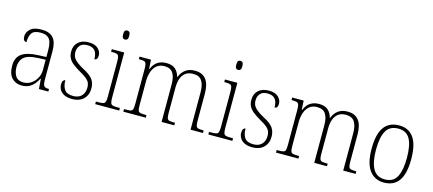

<svg xmlns="http://www.w3.org/2000/svg" viewBox="-55 -1263 4043 1793"><g transform="rotate(15 1966.5 -366.0)"><path d="M182 10Q125 10 87.5 -28.5Q50 -67 50 -147Q50 -226 101.5 -263Q153 -300 262 -304L338 -307V-371Q338 -416 329.5 -447.5Q321 -479 297 -496Q273 -513 228 -513Q166 -513 144 -482Q122 -451 122 -393Q88 -393 88 -442Q88 -480 121.5 -511.5Q155 -543 230 -543Q308 -543 343.5 -502Q379 -461 379 -377V-109Q379 -56 389 -40.5Q399 -25 435 -25H439V0H348L341 -97H337Q324 -71 304 -46.5Q284 -22 254.5 -6Q225 10 182 10ZM190 -22Q233 -22 266.5 -45Q300 -68 319 -104.5Q338 -141 338 -181V-281L265 -278Q167 -274 129.5 -239.5Q92 -205 92 -145Q92 -93 115 -57.5Q138 -22 190 -22Z M672 10Q622 10 592 -6Q562 -22 549 -46Q536 -70 536 -94Q536 -120 544.5 -131.5Q553 -143 565 -143Q565 -86 588.5 -53Q612 -20 673 -20Q726 -20 754 -50.5Q782 -81 782 -130Q782 -154 774.5 -173Q767 -192 746.5 -210.5Q726 -229 686 -251Q635 -280 605 -304Q575 -328 561.5 -354.5Q548 -381 548 -418Q548 -475 585 -508.5Q622 -542 685 -542Q747 -542 777 -513Q807 -484 807 -448Q807 -403 776 -403Q776 -461 752 -487Q728 -513 681 -513Q632 -513 609.5 -486.5Q587 -460 587 -421Q587 -377 615.5 -348.5Q644 -320 701 -289Q772 -252 796 -216.5Q820 -181 820 -133Q820 -67 779.5 -28.5Q739 10 672 10Z M1004 -654Q991 -654 983 -663Q975 -672 975 -698Q975 -724 983 -733Q991 -742 1004 -742Q1017 -742 1025.5 -733Q1034 -724 1034 -698Q1034 -672 1025.5 -663Q1017 -654 1004 -654ZM892 0V-25H914Q946 -25 961.5 -29Q977 -33 982.5 -48.5Q988 -64 988 -98V-435Q988 -470 983 -486Q978 -502 963.5 -506.5Q949 -511 921 -511H909V-536H1029V-99Q1029 -65 1034.5 -49Q1040 -33 1055.5 -29Q1071 -25 1103 -25H1124V0Z M1164 0V-25H1181Q1213 -25 1228.5 -29Q1244 -33 1248.5 -49Q1253 -65 1253 -99V-436Q1253 -470 1248 -486Q1243 -502 1229 -506.5Q1215 -511 1187 -511H1177V-536H1288L1293 -448H1297Q1317 -498 1352.5 -520.5Q1388 -543 1436 -543Q1493 -543 1523 -516.5Q1553 -490 1565 -445H1569Q1587 -491 1622.5 -517Q1658 -543 1713 -543Q1856 -543 1856 -359V-97Q1856 -64 1861 -48.5Q1866 -33 1881.5 -29Q1897 -25 1928 -25H1934V0H1814V-361Q1814 -432 1789 -471Q1764 -510 1705 -510Q1658 -510 1629.5 -488Q1601 -466 1588.5 -428.5Q1576 -391 1576 -345V-99Q1576 -64 1581 -48.5Q1586 -33 1601.5 -29Q1617 -25 1648 -25H1657V0H1534V-361Q1534 -434 1509.5 -472Q1485 -510 1425 -510Q1380 -510 1351 -485Q1322 -460 1308.5 -419Q1295 -378 1295 -331V-98Q1295 -64 1300 -48.5Q1305 -33 1321 -29Q1337 -25 1369 -25H1381V0Z M2098 -654Q2085 -654 2077 -663Q2069 -672 2069 -698Q2069 -724 2077 -733Q2085 -742 2098 -742Q2111 -742 2119.5 -733Q2128 -724 2128 -698Q2128 -672 2119.5 -663Q2111 -654 2098 -654ZM1986 0V-25H2008Q2040 -25 2055.5 -29Q2071 -33 2076.5 -48.5Q2082 -64 2082 -98V-435Q2082 -470 2077 -486Q2072 -502 2057.5 -506.5Q2043 -511 2015 -511H2003V-536H2123V-99Q2123 -65 2128.5 -49Q2134 -33 2149.5 -29Q2165 -25 2197 -25H2218V0Z M2414 10Q2364 10 2334 -6Q2304 -22 2291 -46Q2278 -70 2278 -94Q2278 -120 2286.5 -131.5Q2295 -143 2307 -143Q2307 -86 2330.5 -53Q2354 -20 2415 -20Q2468 -20 2496 -50.5Q2524 -81 2524 -130Q2524 -154 2516.5 -173Q2509 -192 2488.5 -210.5Q2468 -229 2428 -251Q2377 -280 2347 -304Q2317 -328 2303.5 -354.5Q2290 -381 2290 -418Q2290 -475 2327 -508.5Q2364 -542 2427 -542Q2489 -542 2519 -513Q2549 -484 2549 -448Q2549 -403 2518 -403Q2518 -461 2494 -487Q2470 -513 2423 -513Q2374 -513 2351.5 -486.5Q2329 -460 2329 -421Q2329 -377 2357.5 -348.5Q2386 -320 2443 -289Q2514 -252 2538 -216.5Q2562 -181 2562 -133Q2562 -67 2521.5 -28.5Q2481 10 2414 10Z M2640 0V-25H2657Q2689 -25 2704.5 -29Q2720 -33 2724.5 -49Q2729 -65 2729 -99V-436Q2729 -470 2724 -486Q2719 -502 2705 -506.5Q2691 -511 2663 -511H2653V-536H2764L2769 -448H2773Q2793 -498 2828.5 -520.5Q2864 -543 2912 -543Q2969 -543 2999 -516.5Q3029 -490 3041 -445H3045Q3063 -491 3098.5 -517Q3134 -543 3189 -543Q3332 -543 3332 -359V-97Q3332 -64 3337 -48.5Q3342 -33 3357.5 -29Q3373 -25 3404 -25H3410V0H3290V-361Q3290 -432 3265 -471Q3240 -510 3181 -510Q3134 -510 3105.5 -488Q3077 -466 3064.5 -428.5Q3052 -391 3052 -345V-99Q3052 -64 3057 -48.5Q3062 -33 3077.5 -29Q3093 -25 3124 -25H3133V0H3010V-361Q3010 -434 2985.5 -472Q2961 -510 2901 -510Q2856 -510 2827 -485Q2798 -460 2784.5 -419Q2771 -378 2771 -331V-98Q2771 -64 2776 -48.5Q2781 -33 2797 -29Q2813 -25 2845 -25H2857V0Z M3684 10Q3595 10 3544 -58Q3493 -126 3493 -267Q3493 -407 3541.5 -475Q3590 -543 3688 -543Q3779 -543 3827.5 -475.5Q3876 -408 3876 -267Q3876 -125 3827.5 -57.5Q3779 10 3684 10ZM3685 -21Q3768 -21 3801 -86Q3834 -151 3834 -267Q3834 -391 3799.5 -451.5Q3765 -512 3687 -512Q3605 -512 3570 -450.5Q3535 -389 3535 -267Q3535 -148 3570.5 -84.5Q3606 -21 3685 -21Z"/></g></svg>

Font: Noto Serif Armenian SemiCondensed ExtraLight
Style: Regular
Weight: 200
Width: 4
Designer: Monotype Design Team
Foundry: Monotype Imaging Inc.
Version: Version 2.008; ttfautohint (v1.8.4.7-5d5b)